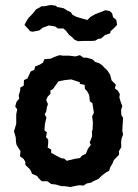

<svg xmlns="http://www.w3.org/2000/svg" viewBox="-20 -733 554 769"><path d="M262 16 241 13 224 12 203 6 185 4 170 -7H147L134 -20L129 -28L108 -37L105 -46L99 -56L82 -72L81 -86L74 -97L60 -107L62 -128L54 -140L46 -154L44 -165L43 -183L36 -207L45 -237V-264V-276L49 -295L41 -306L46 -325L57 -338L55 -351L61 -371V-382L75 -390L76 -412L90 -419L97 -434L103 -447L117 -453L121 -467L139 -474L152 -482L158 -496L183 -498L198 -505L218 -512L233 -510H257L282 -507L300 -512L315 -502H328L351 -495L361 -485L377 -480L390 -471L399 -461L409 -452L421 -434L425 -419L427 -411L444 -394L440 -379L452 -370L460 -356L458 -343L463 -326L470 -308L465 -293L466 -272L473 -261L471 -231L470 -208L473 -194L467 -178L465 -164L466 -144L456 -127L457 -114L448 -104L436 -92L431 -79L422 -64L417 -49L404 -42L387 -29L374 -16L355 -8L346 -2L327 2L315 10L296 9L280 12ZM247 -89 280 -97 300 -100 309 -110 324 -117 332 -137 344 -153 339 -162 344 -174 349 -188 348 -207 351 -214 352 -244 349 -267 356 -281 355 -289 350 -320 340 -327 337 -353 329 -368 320 -377 319 -393 300 -397 299 -404 265 -415 238 -412 214 -407 201 -389 192 -376 182 -371V-357L171 -346L165 -332L172 -316L168 -304L165 -286L159 -275L166 -262L160 -237L158 -211L168 -203L164 -184L173 -174V-160L171 -142L185 -134V-121L212 -106L226 -99L237 -98ZM257 -593 244 -610 234 -619H212L201 -627L176 -631L151 -622L137 -611L111 -606L100 -608L96 -614L78 -633L84 -645L94 -661L103 -670L114 -682L124 -695L147 -708H157L184 -713L204 -710L209 -705L235 -700L251 -690L264 -684L270 -674L285 -666L301 -661L330 -653L342 -665L361 -676L379 -683L402 -692L419 -689L429 -680L433 -664L446 -653L449 -633L435 -619L422 -607V-600L400 -592L385 -579L373 -577L361 -570L345 -569H315L292 -568L277 -575L269 -584Z"/></svg>

Font: Winky Rough Medium
Style: Regular
Weight: 500
Designer: Simon Atzbach
Foundry: typofactur
Version: Version 1.206; ttfautohint (v1.8.4.7-5d5b)